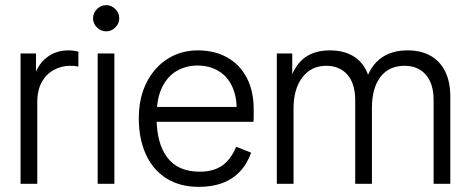

<svg xmlns="http://www.w3.org/2000/svg" viewBox="-20 -715 1827 747"><path d="M60 0V-507H120V-436Q136 -474 169 -496.5Q202 -519 247 -519Q257 -519 267.5 -517.5Q278 -516 285 -514V-456Q275 -458 268 -458.5Q261 -459 252 -459Q220 -459 190.5 -443.5Q161 -428 143 -396.5Q125 -365 125 -316V0Z M360 0V-507H425V0ZM393 -593Q373 -593 357.5 -608Q342 -623 342 -644Q342 -665 357.5 -680Q373 -695 393 -695Q413 -695 428.5 -680Q444 -665 444 -644Q444 -623 428.5 -608Q413 -593 393 -593Z M753 12Q680 12 627.5 -21Q575 -54 547.5 -114.5Q520 -175 520 -255Q520 -334 550 -393.5Q580 -453 632 -486Q684 -519 750 -519Q815 -519 864 -491.5Q913 -464 940 -412.5Q967 -361 967 -290Q967 -275 967 -262Q967 -249 966 -241H563V-299H929L901 -281Q902 -338 883.5 -378Q865 -418 830 -439Q795 -460 748 -460Q705 -460 668.5 -439.5Q632 -419 610.5 -375Q589 -331 589 -260Q589 -157 631 -102Q673 -47 757 -47Q810 -47 844 -70.5Q878 -94 899 -144L957 -121Q941 -76 912.5 -46.5Q884 -17 844.5 -2.5Q805 12 753 12Z M1057 0V-507H1117V-426Q1137 -473 1173.5 -496Q1210 -519 1264 -519Q1319 -519 1357 -495Q1395 -471 1412 -424Q1432 -470 1470.5 -494.5Q1509 -519 1566 -519Q1619 -519 1656 -497.5Q1693 -476 1712.5 -436Q1732 -396 1732 -338V0H1667V-325Q1667 -390 1636.5 -424.5Q1606 -459 1554 -459Q1493 -459 1460 -415.5Q1427 -372 1427 -295V0H1362V-325Q1362 -390 1331.5 -424.5Q1301 -459 1249 -459Q1191 -459 1156.5 -414Q1122 -369 1122 -292V0Z"/></svg>

Font: TikTok Sans Light
Style: Regular
Weight: 300
Version: Version 4.000